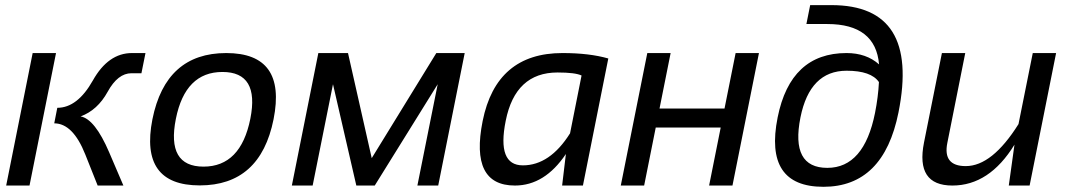

<svg xmlns="http://www.w3.org/2000/svg" viewBox="-20 -718 4147 743"><path d="M357.9 0 310.1 -120.1Q262.2 -240.7 189.9 -240.7L201.7 -300.8Q279.8 -300.8 339.4 -406.7Q398.9 -512.7 490.7 -512.7H543L527.3 -434.6H488.8Q436 -434.6 396.7 -363Q357.4 -291.5 292 -267.6Q347.2 -257.3 402.3 -128.9L457.5 0ZM196.8 -512.7 94.2 0H3.9L106.4 -512.7Z M767.6 -73.2Q911.6 -73.2 948.7 -258.3Q984.9 -439.5 840.8 -439.5Q696.8 -439.5 660.6 -258.3Q623.5 -73.2 767.6 -73.2ZM569.8 -256.3Q621.1 -512.7 855.5 -512.7Q1089.8 -512.7 1038.6 -256.3Q987.3 -0.5 752.9 -0.5Q519.5 -0.5 569.8 -256.3Z M1109.4 0 1211.9 -512.7H1326.7L1418.5 -106L1668.5 -512.7H1778.3L1675.8 0H1595.2L1673.8 -392.1L1430.2 0H1358.9L1268.6 -392.1L1189.9 0Z M2230.5 -425.8Q2206.1 -437.5 2137.7 -437.5Q1974.1 -437.5 1937 -250.5Q1902.3 -78.1 2003.4 -78.1Q2107.9 -78.1 2186 -202.1ZM2235.8 0H2155.3L2169.9 -122.1Q2087.9 0 1972.7 0Q1797.9 0 1847.7 -249.5Q1900.4 -512.7 2156.7 -512.7Q2260.7 -512.7 2334 -491.7Z M2382.3 0 2484.9 -512.7H2575.2L2532.2 -297.9H2783.7L2826.7 -512.7H2917L2814.5 0H2724.1L2769 -224.6H2517.6L2472.7 0Z M3366.2 -281.2Q3378.4 -342.8 3381.3 -400.4Q3351.1 -444.3 3256.3 -444.3Q3113.8 -444.3 3077.6 -263.7Q3038.6 -68.4 3181.6 -68.4Q3323.7 -68.4 3366.2 -281.2ZM3457 -283.2Q3399.4 4.9 3166.5 4.9Q2935.5 4.9 2989.3 -263.7Q3039.1 -512.7 3255.9 -512.7Q3332.5 -512.7 3381.8 -468.8Q3368.2 -625 3181.6 -625H3100.6L3115.2 -698.2H3197.3Q3540 -698.2 3457 -283.2Z M4066.9 -512.7 3964.4 0H3883.8L3905.8 -158.2Q3808.6 0 3665.5 0Q3522.5 0 3555.7 -166.5L3625 -512.7H3715.3L3646 -165Q3627.9 -75.2 3717.3 -75.2Q3819.3 -75.2 3921.4 -237.8L3976.6 -512.7Z"/></svg>

Font: Sansation
Style: Italic
Weight: 400
Designer: Bernd Montag
Version: Version 1.301